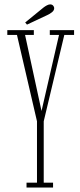

<svg xmlns="http://www.w3.org/2000/svg" viewBox="-20 -834 355 854"><path d="M98 0V-21.5H144.5V-294.5L55.5 -678.5H12.5V-700H130.5V-678.5H91.5L171.5 -309H157.5L242.5 -678.5H201.5V-700H309.5V-678.5H266L174.5 -294.5V-21.5H216V0ZM100 -724.5 92 -734 173.5 -800.5Q180.5 -806 188.5 -810.2Q196.5 -814.5 203.5 -814.5Q208.5 -814.5 212.5 -812.2Q216.5 -810 219 -805Q221 -801.5 221 -797.5Q221 -787.5 211 -779.5Q201 -771.5 189.5 -766.5Z"/></svg>

Font: Imbue 48pt Thin
Style: Regular
Weight: 250
Designer: Tyler Finck
Foundry: Etcetera Type Company
Version: Version 1.102